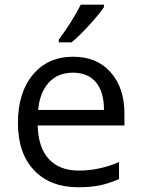

<svg xmlns="http://www.w3.org/2000/svg" viewBox="-20 -786 601 816"><path d="M312 9.8Q193.4 9.8 124.8 -62.5Q56.2 -134.8 56.2 -263.2Q56.2 -392.6 119.9 -468.8Q183.6 -544.9 291 -544.9Q391.6 -544.9 450.2 -478.8Q508.8 -412.6 508.8 -304.2V-252.9H140.1Q142.6 -158.7 187.7 -109.9Q232.9 -61 314.9 -61Q401.4 -61 485.8 -97.2V-24.9Q442.9 -6.3 404.5 1.7Q366.2 9.8 312 9.8ZM290 -477.1Q225.6 -477.1 187.3 -435.1Q148.9 -393.1 142.1 -318.8H421.9Q421.9 -395.5 387.7 -436.3Q353.5 -477.1 290 -477.1ZM230 -618.2Q253.4 -648.4 280.5 -691.4Q307.6 -734.4 323.2 -766.1H421.9V-755.9Q400.4 -724.1 357.9 -677.7Q315.4 -631.3 284.2 -606H230Z"/></svg>

Font: f02265186
Style: Regular
Weight: 400
Foundry: Ascender Corporation
Version: Version 1.10